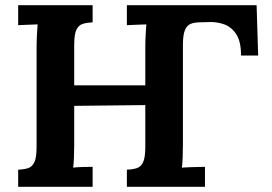

<svg xmlns="http://www.w3.org/2000/svg" viewBox="-20 -720 1047 740"><path d="M50 0V-66Q73 -67 88.5 -72Q104 -77 112.5 -95Q121 -113 121 -153V-536Q121 -563 122.5 -588Q124 -613 125 -626Q109 -625 85 -624.5Q61 -624 50 -623V-700H337V-634Q315 -633 299 -628Q283 -623 274.5 -605.5Q266 -588 266 -547V-391H540V-536Q540 -563 541.5 -588Q543 -613 544 -626Q528 -625 504 -624.5Q480 -624 469 -623V-700H969L975 -506H909Q909 -561 890 -589Q871 -617 843 -626.5Q815 -636 788 -635L752 -634Q731 -634 716 -628.5Q701 -623 693 -604.5Q685 -586 685 -547V-164Q685 -137 684 -112Q683 -87 681 -74Q692 -75 710 -75.5Q728 -76 745.5 -76.5Q763 -77 770 -77V0H469V-66Q492 -67 507.5 -72Q523 -77 531.5 -95Q540 -113 540 -153V-315L266 -312V-164Q266 -137 265 -112Q264 -87 262 -74Q278 -76 302.5 -76.5Q327 -77 337 -77V0Z"/></svg>

Font: Lora
Style: Bold
Weight: 700
Designer: Olga Karpushina, Alexei Vanyashin (Cyrillic)
Foundry: Cyreal
Version: Version 3.006; ttfautohint (v1.8.4.7-5d5b);gftools[0.9.30]